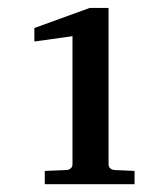

<svg xmlns="http://www.w3.org/2000/svg" viewBox="-20 -474 378 494"><path d="M326.2 0H95.2V-34.2L152.3 -36.6Q157.7 -37.1 162.1 -41Q166.5 -44.9 166.5 -50.8V-380.9L68.4 -367.2V-401.9L210.9 -453.6H259.3V-50.8Q259.3 -44.9 263.7 -41Q268.1 -37.1 274.4 -36.6L326.2 -34.2V0Z"/></svg>

Font: MANDARAM
Style: Book
Weight: 400
Designer: CLT@C-DIT
Version: Version 1.28